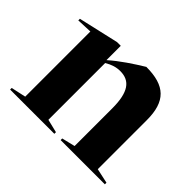

<svg xmlns="http://www.w3.org/2000/svg" viewBox="-112 -669 844 844"><g transform="rotate(45 310.0 -247.0)"><path d="M399 -259V-25L337 -10V0H612V-10L543 -25V-330C543 -446 493 -494 376 -494C327 -464 275 -430 231 -391V-480H208L20 -437V-427L92 -430V-25L23 -10V0H298V-10L236 -25V-378C261 -393 284 -400 308 -400C369 -400 399 -359 399 -259Z"/></g></svg>

Font: Mazius Display
Style: Bold
Weight: 700
Designer: Alberto Casagrande & Collletttivo
Foundry: Collletttivo
Version: Version 2.000;Glyphs 3.2 (3221)